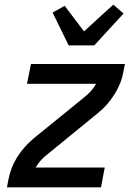

<svg xmlns="http://www.w3.org/2000/svg" viewBox="-20 -805 590 825"><path d="M10 0 16 -33Q21 -58 30 -82Q39 -106 53 -128.5Q67 -151 85 -171.5Q103 -192 123 -209L342 -387Q357 -399 370.5 -413.5Q384 -428 393 -445H96L113 -530H517L510 -497Q506 -472 496.5 -448Q487 -424 473 -401.5Q459 -379 441.5 -358.5Q424 -338 403 -321L185 -143Q169 -131 156 -116.5Q143 -102 133 -85H430L414 0ZM275 -610 206 -751 258 -780 341 -670 403 -727 467 -785 511 -747 385 -610Z"/></svg>

Font: Lode Dark Term
Style: Bold Italic
Weight: 700
Italic angle: -11°
Monospace: yes
Designer: Belleve Invis
Foundry: Belleve Invis
Version: Version 29.2.0